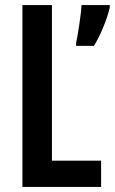

<svg xmlns="http://www.w3.org/2000/svg" viewBox="-20 -734 451 754"><path d="M68 0H377V-103H184V-714H68ZM411 -704V-714H300C299 -679 285 -593 279 -566V-554H349C373 -593 400 -656 411 -704Z"/></svg>

Font: Noto Sans Georgian ExtraCondensed SemiBold
Style: Regular
Weight: 600
Width: 2
Designer: Monotype Design Team, Akaki Razmadze
Foundry: Google LLC
Version: Version 2.005